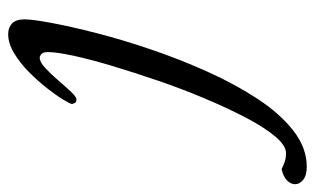

<svg xmlns="http://www.w3.org/2000/svg" viewBox="-174 -602 788 481"><g transform="rotate(90 220.5 -361.0)"><path d="M363 -683Q344 -683 321 -655.5Q298 -628 274 -582Q250 -536 226 -479Q202 -422 181.5 -362Q161 -302 144.5 -247Q128 -192 119 -150Q110 -108 110 -87Q110 -74 115 -70Q120 -66 124 -66Q135 -66 150 -80Q165 -94 180.5 -112Q196 -130 209 -144Q222 -158 229 -158Q235 -158 237 -154.5Q239 -151 240 -147Q240 -143 229.5 -125.5Q219 -108 201 -85Q183 -62 160.5 -39.5Q138 -17 113 -2Q88 13 65 13Q49 13 38.5 3.5Q28 -6 28 -28Q28 -48 37 -96Q46 -144 62.5 -208.5Q79 -273 103.5 -345Q128 -417 159 -486Q190 -555 227 -611.5Q264 -668 307 -701.5Q350 -735 397 -735Q419 -735 430 -726Q441 -717 441 -706Q441 -695 431.5 -685.5Q422 -676 403 -672Q393 -677 384 -680Q375 -683 363 -683Z"/></g></svg>

Font: Sedan
Style: Italic
Weight: 400
Italic angle: -13.8°
Designer: Sebastian Salazar
Foundry: Sebastian Salazar
Version: Version 1.100; ttfautohint (v1.8.4.7-5d5b)